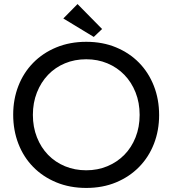

<svg xmlns="http://www.w3.org/2000/svg" viewBox="-20 -916 850 946"><path d="M405 -77Q461 -77 509 -97Q557 -117 592.5 -153Q628 -189 648 -239.5Q668 -290 668 -350Q668 -410 648 -460.5Q628 -511 592.5 -547.5Q557 -584 509 -604Q461 -624 405 -624Q348 -624 300 -604Q252 -584 217 -547.5Q182 -511 162 -460.5Q142 -410 142 -350Q142 -290 162 -239.5Q182 -189 217 -153Q252 -117 300 -97Q348 -77 405 -77ZM405 10Q324 10 257.5 -17.5Q191 -45 143.5 -93.5Q96 -142 70.5 -208Q45 -274 45 -351Q45 -427 70.5 -492.5Q96 -558 143.5 -606.5Q191 -655 257.5 -682.5Q324 -710 405 -710Q486 -710 552 -682.5Q618 -655 665 -607Q712 -559 738 -493Q764 -427 764 -349Q764 -273 738.5 -207.5Q713 -142 665.5 -93.5Q618 -45 552 -17.5Q486 10 405 10ZM483 -773 442 -734 292 -825 362 -896Z"/></svg>

Font: Tilda Sans Medium
Style: Regular
Weight: 500
Designer: ParaType Ltd
Foundry: ParaType Ltd
Version: Version 1.009